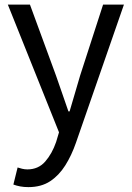

<svg xmlns="http://www.w3.org/2000/svg" viewBox="-20 -563 561 818"><path d="M100.9 234.2Q82.1 234.2 66.1 231.2Q50.2 228.2 37 223.2L55 150.5Q63 153.3 74.2 156Q85.5 158.7 96.7 158.7Q143.2 158.7 172.5 125.4Q201.8 92 219.1 41.9L231.4 0.7L13.4 -543.4H107.6L218.4 -241.5Q231.4 -205.6 244.7 -165.9Q258.1 -126.2 271.5 -88.4H276.5Q287.6 -125.8 299.2 -165.5Q310.8 -205.2 321.5 -241.5L419.2 -543.4H508L303.5 45.5Q285 99 258.1 141.7Q231.2 184.4 193.4 209.3Q155.5 234.2 100.9 234.2Z"/></svg>

Font: Noto Sans HK Thin
Style: Regular
Weight: 100
Designer: Ryoko NISHIZUKA 西塚涼子 (kana, bopomofo & ideographs); Paul D. Hunt (Latin, Greek & Cyrillic); Sandoll Communications 산돌커뮤니
Foundry: Adobe
Version: Version 2.004-H2;hotconv 1.0.118;makeotfexe 2.5.65603